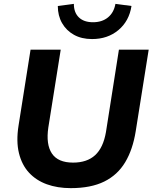

<svg xmlns="http://www.w3.org/2000/svg" viewBox="-20 -962 789 993"><path d="M346 11Q277 11 222 -9Q167 -29 130 -69Q93 -109 78 -170Q63 -231 76 -313L138 -705H294L230 -303Q217 -215 248.5 -168Q280 -121 358 -121Q430 -121 472 -159.5Q514 -198 528 -279L595 -705H749L682 -284Q667 -189 627.5 -123Q588 -57 519 -23Q450 11 346 11ZM456 -760Q402 -760 362.5 -782Q323 -804 301 -842.5Q279 -881 279 -931L362 -942Q362 -897 388 -872Q414 -847 461 -847Q508 -847 538.5 -872Q569 -897 577 -942L660 -931Q648 -853 592.5 -806.5Q537 -760 456 -760Z"/></svg>

Font: Nunito Sans 12pt ExtraLight 12pt ExtraBold
Style: Italic
Weight: 800
Italic angle: -9°
Version: Version 3.101;gftools[0.9.27]